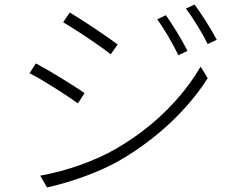

<svg xmlns="http://www.w3.org/2000/svg" viewBox="-20 -810 1018 845"><path d="M110 -488C167 -459 278 -388 323 -355L352 -400C314 -428 193 -502 138 -531ZM157 -37 187 15C282 -6 417 -50 517 -110C675 -203 811 -334 894 -466L863 -517C781 -377 654 -250 490 -155C393 -99 266 -56 157 -37ZM258 -712C312 -681 424 -606 467 -571L498 -614C460 -643 342 -723 287 -755ZM672 -725C702 -684 743 -614 765 -567L805 -586C781 -635 734 -710 710 -743ZM798 -772C830 -731 871 -663 894 -616L934 -635C909 -683 861 -758 836 -790Z"/></svg>

Font: GenEiGothic-pro-Light
Style: Regular
Weight: 300
Designer: Ryoko NISHIZUKA (kana & ideographs); Paul D. Hunt (Latin, Greek & Cyrillic); Wenlong ZHANG (bopomofo); Sandoll Communica
Foundry: Adobe Systems Incorporated; o_tamon
Version: Version 1.000.140830